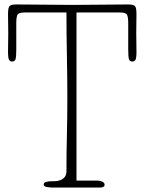

<svg xmlns="http://www.w3.org/2000/svg" viewBox="-20 -841 649 861"><path d="M90 -785Q64 -785 58.5 -775Q53 -765 53 -736V-620Q53 -588 50 -576.5Q47 -565 34 -565Q26 -565 21 -572Q16 -579 16 -609Q16 -625 16.5 -650.5Q17 -676 17 -693Q17 -709 16.5 -735Q16 -761 16 -778Q16 -807 23 -814Q30 -821 54 -821Q88 -821 118.5 -820.5Q149 -820 179 -820Q209 -820 239.5 -819.5Q270 -819 304 -819Q338 -819 368.5 -819.5Q399 -820 429 -820Q459 -820 489.5 -820.5Q520 -821 554 -821Q578 -821 585 -814Q592 -807 592 -778Q592 -761 591.5 -735Q591 -709 591 -693Q591 -676 591.5 -650.5Q592 -625 592 -609Q592 -579 587 -572Q582 -565 574 -565Q561 -565 558 -576.5Q555 -588 555 -620V-736Q555 -765 549.5 -775Q544 -785 518 -785H323V-31H419Q430 -31 439.5 -26Q449 -21 449 -13Q449 0 429 0H217Q203 0 189.5 -2.5Q176 -5 176 -13Q176 -22 186 -25Q196 -28 205 -28Q215 -28 227.5 -28.5Q240 -29 251.5 -33.5Q263 -38 270.5 -47.5Q278 -57 278 -74Q278 -156 280 -234.5Q282 -313 282 -401Q282 -444 281.5 -493.5Q281 -543 280 -593Q279 -643 278.5 -692Q278 -741 278 -785Z"/></svg>

Font: Life Savers
Style: Regular
Weight: 400
Designer: Pablo Impallari, Rodrigo Fuenzalida, Brenda Gallo
Foundry: Pablo Impallari, Rodrigo Fuenzalida, Brenda Gallo
Version: Version 3.001; ttfautohint (v0.95) -l 8 -r 50 -G 200 -x 14 -